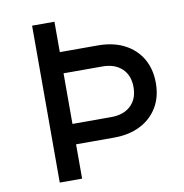

<svg xmlns="http://www.w3.org/2000/svg" viewBox="-87 -882 924 964"><g transform="rotate(-10 375.0 -400.0)"><path d="M140 0V-800H254V-645H448Q525 -645 582 -616Q639 -587 670.5 -534Q702 -481 702 -409Q702 -338 670.5 -285.5Q639 -233 582 -204Q525 -175 448 -175H254V0ZM254 -279H452Q515 -279 551.5 -313.5Q588 -348 588 -408Q588 -468 551.5 -502.5Q515 -537 452 -537H254Z"/></g></svg>

Font: Martian Mono SemiExpanded
Style: Regular
Weight: 400
Width: 6
Monospace: yes
Designer: Roman Shamin
Foundry: Evil Martians
Version: Version 1.000